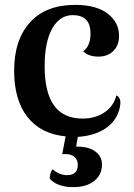

<svg xmlns="http://www.w3.org/2000/svg" viewBox="-20 -547 550 787"><path d="M457 -156Q482 -145 469 -98Q455 -48 410 -19Q365 10 299 14L292 54Q341 53 369.5 73Q398 93 398 128Q398 169 366.5 194.5Q335 220 280 220Q216 220 184 186Q183 177 187 163.5Q191 150 196 147Q224 171 255 171Q299 171 299 128Q299 107 283 94.5Q267 82 235 85L249 12Q147 2 92.5 -67.5Q38 -137 38 -257Q38 -384 103 -455.5Q168 -527 288 -527Q375 -527 421.5 -491Q468 -455 468 -400Q468 -361 444.5 -338Q421 -315 384 -315Q342 -315 321 -337Q351 -358 351 -410Q351 -485 278 -485Q225 -485 194 -430Q163 -375 163 -275Q163 -61 318 -61Q371 -61 408.5 -86.5Q446 -112 457 -156Z"/></svg>

Font: Arima Koshi Semi Bold
Style: Regular
Weight: 600
Designer: Joana Correia and Natanael Gama
Foundry: NDISCOVER
Version: Version 1.019;PS 001.019;hotconv 1.0.88;makeotf.lib2.5.64775